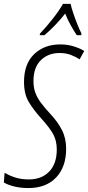

<svg xmlns="http://www.w3.org/2000/svg" viewBox="-46 -951 451 981"><path d="M99.1 9.8Q58.6 9.8 26.4 1.7Q-5.9 -6.3 -26.4 -18.6L-22.5 -68.4Q1.5 -53.7 32.5 -43.9Q63.5 -34.2 101.1 -34.2Q166.5 -34.2 205.3 -74.2Q244.1 -114.3 244.1 -187.5Q244.1 -231.9 225.8 -265.4Q207.5 -298.8 163.1 -347.7Q124 -391.1 100.3 -431.2Q76.7 -471.2 76.7 -532.2Q76.7 -625 128.7 -674.6Q180.7 -724.1 261.7 -724.1Q299.3 -724.1 332.3 -713.6Q365.2 -703.1 384.3 -690.4L360.8 -647.9Q341.8 -660.6 316.2 -670.4Q290.5 -680.2 258.3 -680.2Q200.2 -680.2 162.6 -643.3Q125 -606.4 125 -537.1Q125 -503.9 134.3 -478Q143.6 -452.1 162.6 -426.5Q181.6 -400.9 211.4 -368.7Q249 -328.6 270.5 -286.6Q292 -244.6 292 -190.9Q292 -98.6 241 -44.4Q189.9 9.8 99.1 9.8ZM156.7 -771 158.7 -779.8Q189 -811.5 221.7 -852.8Q254.4 -894 275.9 -931.2H314.9Q318.8 -911.6 328.9 -882.1Q338.9 -852.5 350.3 -824.2Q361.8 -795.9 370.1 -779.8L369.1 -771H346.2Q332 -792.5 315.7 -821.5Q299.3 -850.6 287.1 -881.8Q264.2 -852.5 236.8 -823.7Q209.5 -794.9 180.7 -771Z"/></svg>

Font: Open Sans Condensed Light
Style: Italic
Weight: 300
Width: 3
Italic angle: -12°
Designer: Monotype Design Team
Foundry: Monotype Imaging Inc.
Version: Version 3.000; ttfautohint (v1.8.4)